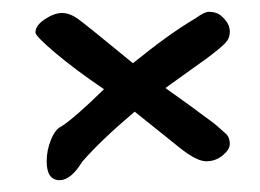

<svg xmlns="http://www.w3.org/2000/svg" viewBox="-20 -512 440 325"><path d="M284 -262Q245 -293 208 -323Q150 -274 119 -238Q100 -207 81 -207Q59 -207 59 -239Q59 -258 66.5 -276Q74 -294 84 -298Q107 -313 156 -361Q106 -395 73 -423Q40 -451 40 -457Q40 -469 56 -479.5Q72 -490 85 -490Q98 -490 112 -480Q126 -470 205 -405Q268 -456 311 -481Q326 -492 333.5 -492Q341 -492 347.5 -489.5Q354 -487 361.5 -478Q369 -469 369 -459Q369 -449 364.5 -443Q360 -437 349 -428Q338 -419 327 -411Q316 -403 295.5 -388.5Q275 -374 260 -363Q271 -355 284.5 -345.5Q298 -336 306 -330Q314 -324 323.5 -317Q333 -310 338.5 -306Q344 -302 349.5 -297Q355 -292 358 -289.5Q361 -287 364 -284Q369 -278 369 -268.5Q369 -259 357 -249Q345 -239 329 -239Q313 -239 284 -262Z"/></svg>

Font: Zhi Mang Xing
Style: Regular
Weight: 400
Designer: ZhongQi
Foundry: ZhongQi
Version: Version 2.001